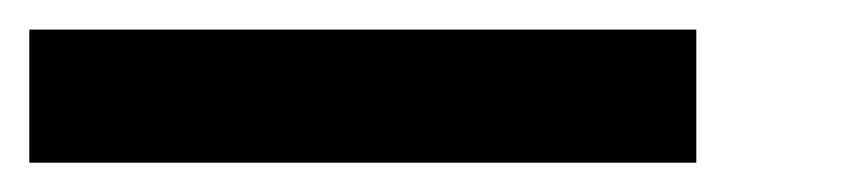

<svg xmlns="http://www.w3.org/2000/svg" viewBox="-20 -299 586 131"><path d="M0 -188V-278.8H455.1V-188Z"/></svg>

Font: Anonymous Pro
Style: Bold
Weight: 700
Monospace: yes
Designer: Mark Simonson
Version: Version 1.003